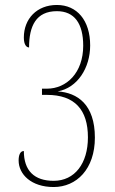

<svg xmlns="http://www.w3.org/2000/svg" viewBox="-20 -744 465 773"><path d="M196 9C288 9 362 -63 362 -190C362 -323 292 -371 212 -376C292 -390 343 -471 343 -561C343 -662 290 -724 209 -724C128 -724 76 -668 76 -593C76 -563 87 -553 97 -553C97 -639 125 -699 209 -699C280 -699 315 -649 315 -560C315 -451 248 -387 169 -387H149V-362H169C281 -362 334 -302 334 -191C334 -86 281 -16 196 -16C118 -16 76 -57 76 -136C61 -136 55 -119 55 -98C55 -42 106 9 196 9Z"/></svg>

Font: Noto Serif Lao ExtraCondensed Thin
Style: Regular
Weight: 100
Width: 2
Designer: Monotype Design Team
Foundry: Monotype Imaging Inc.
Version: Version 2.003